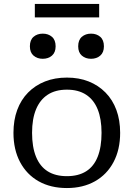

<svg xmlns="http://www.w3.org/2000/svg" viewBox="-20 -939 675 970"><path d="M587 -268Q587 -183 553.5 -120Q520 -57 459.5 -23Q399 11 318 11Q236 11 175.5 -23Q115 -57 81.5 -120Q48 -183 48 -268Q48 -332 67 -383.5Q86 -435 122 -471.5Q158 -508 207.5 -527.5Q257 -547 318 -547Q379 -547 428 -527.5Q477 -508 513 -471.5Q549 -435 568 -383.5Q587 -332 587 -268ZM142 -268Q142 -196 162 -147Q182 -98 221 -73.5Q260 -49 318 -49Q376 -49 415 -73.5Q454 -98 473.5 -147Q493 -196 493 -268Q493 -338 473.5 -386.5Q454 -435 415 -460.5Q376 -486 318 -486Q260 -486 221 -460.5Q182 -435 162 -386.5Q142 -338 142 -268ZM261 -705Q261 -674 242.5 -658Q224 -642 196 -642Q168 -642 149.5 -658Q131 -674 131 -705Q131 -737 149.5 -753Q168 -769 196 -769Q224 -769 242.5 -753Q261 -737 261 -705ZM505 -705Q505 -674 486.5 -658Q468 -642 440 -642Q412 -642 393.5 -658Q375 -674 375 -705Q375 -737 393.5 -753Q412 -769 440 -769Q468 -769 486.5 -753Q505 -737 505 -705ZM156 -919H481V-851H156Z"/></svg>

Font: Roboto Serif
Style: Regular
Weight: 400
Designer: Greg Gazdowicz
Foundry: Commercial Type
Version: Version 1.008